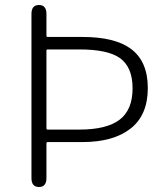

<svg xmlns="http://www.w3.org/2000/svg" viewBox="-20 -749 669 769"><path d="M136 0Q106 0 106 -36V-693Q106 -729 136 -729Q166 -729 166 -693V-606Q166 -601 171 -601H310Q438 -601 502 -555Q572 -505 572 -396.5Q572 -288 503 -234Q434 -180 310 -180H171Q166 -180 166 -175V-36Q166 0 136 0ZM166 -235Q166 -230 171 -230H298Q407 -230 459 -269.5Q511 -309 511 -395.5Q511 -482 458 -518Q409 -551 298 -551H171Q166 -551 166 -546Z"/></svg>

Font: Resource Han Rounded CN Light
Style: Regular
Weight: 300
Designer: Cyano Hao (round all glyphs); Ryoko NISHIZUKA 西塚涼子 (kana, bopomofo & ideographs); Paul D. Hunt (Latin, Greek & Cyrillic)
Foundry: Cyano Hao
Version: 0.990